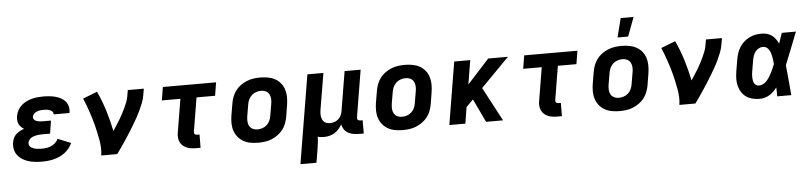

<svg xmlns="http://www.w3.org/2000/svg" viewBox="-52 -1065 6703 1588"><g transform="rotate(-5 3300.0 -271.5)"><path d="M262 8Q233 8 204 5Q175 2 148.5 -6Q122 -14 98.5 -28.5Q75 -43 58.5 -64.5Q42 -86 36 -114Q30 -142 35 -171Q38 -189 46 -207Q54 -225 68.5 -238Q83 -251 100 -260Q117 -269 135 -275Q122 -284 110.5 -295Q99 -306 92.5 -320.5Q86 -335 85 -352Q84 -369 87 -387Q91 -410 103 -432.5Q115 -455 134 -472Q153 -489 175.5 -500Q198 -511 222 -517.5Q246 -524 270 -526Q294 -528 317 -528Q343 -528 367.5 -525.5Q392 -523 415.5 -517Q439 -511 461 -499.5Q483 -488 498 -470.5Q513 -453 519.5 -429Q526 -405 522 -380L520 -373H388L389 -374Q391 -388 381.5 -397Q372 -406 360 -410.5Q348 -415 335 -416.5Q322 -418 308 -418Q295 -418 281 -416Q267 -414 254 -409Q241 -404 230 -393Q219 -382 217 -369Q215 -360 219 -352Q223 -344 229.5 -339Q236 -334 244.5 -331Q253 -328 262 -326.5Q271 -325 279.5 -324.5Q288 -324 297 -324H363L346 -217H280Q269 -217 257 -216Q245 -215 233.5 -213Q222 -211 210.5 -207Q199 -203 188.5 -196.5Q178 -190 171 -179.5Q164 -169 162 -158Q160 -146 165 -135Q170 -124 179.5 -118Q189 -112 200 -108Q211 -104 222.5 -102Q234 -100 246.5 -99.5Q259 -99 271 -99Q290 -99 309 -102Q328 -105 346.5 -113.5Q365 -122 380.5 -136Q396 -150 404 -169L513 -125Q503 -102 486.5 -81.5Q470 -61 449.5 -45.5Q429 -30 405.5 -19.5Q382 -9 358 -3Q334 3 310 5.5Q286 8 262 8Z M752 0Q757 -33 755.5 -65Q754 -97 748.5 -128Q743 -159 736.5 -189Q730 -219 722.5 -249.5Q715 -280 706 -309.5Q697 -339 687 -368Q677 -397 666.5 -425.5Q656 -454 644 -482L763 -528Q800 -449 826 -364.5Q852 -280 870 -193Q884 -215 898.5 -237Q913 -259 926.5 -281.5Q940 -304 952 -326.5Q964 -349 975 -372.5Q986 -396 995.5 -420Q1005 -444 1009 -468L1018 -520H1151L1142 -468Q1137 -436 1125 -405Q1113 -374 1099 -344Q1085 -314 1068.5 -284.5Q1052 -255 1034.5 -226Q1017 -197 999 -168.5Q981 -140 962.5 -112Q944 -84 924.5 -56Q905 -28 885 0Z M1576 8H1538Q1518 8 1498.5 5.5Q1479 3 1461.5 -4.5Q1444 -12 1429.5 -24.5Q1415 -37 1407 -54.5Q1399 -72 1397 -92Q1395 -112 1399 -132L1445 -410H1291L1309 -520H1751L1733 -410H1579L1533 -132Q1532 -126 1532.5 -120Q1533 -114 1536.5 -110Q1540 -106 1545.5 -104Q1551 -102 1557 -102H1577Z M2057 8Q2024 8 1992.5 2.5Q1961 -3 1934.5 -17.5Q1908 -32 1888.5 -55.5Q1869 -79 1859 -108Q1849 -137 1848.5 -169.5Q1848 -202 1853 -234L1870 -334Q1874 -361 1884.5 -388.5Q1895 -416 1912.5 -439.5Q1930 -463 1954.5 -480.5Q1979 -498 2006 -509Q2033 -520 2061 -524Q2089 -528 2116 -528Q2149 -528 2180.5 -522.5Q2212 -517 2239 -502.5Q2266 -488 2285.5 -464.5Q2305 -441 2314.5 -412Q2324 -383 2324.5 -350.5Q2325 -318 2320 -286L2304 -186Q2299 -159 2289 -131.5Q2279 -104 2261 -80.5Q2243 -57 2218.5 -39.5Q2194 -22 2167.5 -11Q2141 0 2112.5 4Q2084 8 2057 8ZM2057 -102Q2078 -102 2098.5 -108.5Q2119 -115 2135.5 -129.5Q2152 -144 2161 -164Q2170 -184 2173 -204L2190 -304Q2194 -325 2192.5 -345.5Q2191 -366 2182 -383Q2173 -400 2155 -409Q2137 -418 2117 -418Q2096 -418 2075.5 -411.5Q2055 -405 2038.5 -390.5Q2022 -376 2012.5 -356Q2003 -336 2000 -316L1983 -216Q1980 -195 1981 -174.5Q1982 -154 1991.5 -137Q2001 -120 2019 -111Q2037 -102 2057 -102Z M2387 215 2509 -520H2642L2591 -216Q2589 -203 2588.5 -189.5Q2588 -176 2590 -163.5Q2592 -151 2597 -139Q2602 -127 2611 -118.5Q2620 -110 2632.5 -106Q2645 -102 2658 -102Q2676 -102 2694 -107Q2712 -112 2727 -124Q2742 -136 2751 -153.5Q2760 -171 2763 -189L2818 -520H2951L2887 -132Q2886 -126 2886.5 -120Q2887 -114 2890.5 -110Q2894 -106 2900 -104Q2906 -102 2912 -102H2931V8H2893Q2868 8 2845 4Q2822 0 2802 -11Q2782 -22 2769 -41Q2756 -60 2751 -83Q2740 -63 2724 -45Q2708 -27 2688.5 -15Q2669 -3 2646.5 2.5Q2624 8 2603 8Q2589 8 2575.5 6.5Q2562 5 2549 1Q2549 27 2545.5 54Q2542 81 2538 108L2520 215Z M3257 8Q3224 8 3192.5 2.5Q3161 -3 3134.5 -17.5Q3108 -32 3088.5 -55.5Q3069 -79 3059 -108Q3049 -137 3048.5 -169.5Q3048 -202 3053 -234L3070 -334Q3074 -361 3084.5 -388.5Q3095 -416 3112.5 -439.5Q3130 -463 3154.5 -480.5Q3179 -498 3206 -509Q3233 -520 3261 -524Q3289 -528 3316 -528Q3349 -528 3380.5 -522.5Q3412 -517 3439 -502.5Q3466 -488 3485.5 -464.5Q3505 -441 3514.5 -412Q3524 -383 3524.5 -350.5Q3525 -318 3520 -286L3504 -186Q3499 -159 3489 -131.5Q3479 -104 3461 -80.5Q3443 -57 3418.5 -39.5Q3394 -22 3367.5 -11Q3341 0 3312.5 4Q3284 8 3257 8ZM3257 -102Q3278 -102 3298.5 -108.5Q3319 -115 3335.5 -129.5Q3352 -144 3361 -164Q3370 -184 3373 -204L3390 -304Q3394 -325 3392.5 -345.5Q3391 -366 3382 -383Q3373 -400 3355 -409Q3337 -418 3317 -418Q3296 -418 3275.5 -411.5Q3255 -405 3238.5 -390.5Q3222 -376 3212.5 -356Q3203 -336 3200 -316L3183 -216Q3180 -195 3181 -174.5Q3182 -154 3191.5 -137Q3201 -120 3219 -111Q3237 -102 3257 -102Z M3642 0 3728 -520H3861L3828 -320L4010 -520H4174L3939 -281L4088 0H3947L3855 -194L3797 -136L3775 0Z M4576 8H4538Q4518 8 4498.5 5.5Q4479 3 4461.5 -4.5Q4444 -12 4429.5 -24.5Q4415 -37 4407 -54.5Q4399 -72 4397 -92Q4395 -112 4399 -132L4445 -410H4291L4309 -520H4751L4733 -410H4579L4533 -132Q4532 -126 4532.5 -120Q4533 -114 4536.5 -110Q4540 -106 4545.5 -104Q4551 -102 4557 -102H4577Z M5057 8Q5024 8 4992.5 2.5Q4961 -3 4934.5 -17.5Q4908 -32 4888.5 -55.5Q4869 -79 4859 -108Q4849 -137 4848.5 -169.5Q4848 -202 4853 -234L4870 -334Q4874 -361 4884.5 -388.5Q4895 -416 4912.5 -439.5Q4930 -463 4954.5 -480.5Q4979 -498 5006 -509Q5033 -520 5061 -524Q5089 -528 5116 -528Q5149 -528 5180.5 -522.5Q5212 -517 5239 -502.5Q5266 -488 5285.5 -464.5Q5305 -441 5314.5 -412Q5324 -383 5324.5 -350.5Q5325 -318 5320 -286L5304 -186Q5299 -159 5289 -131.5Q5279 -104 5261 -80.5Q5243 -57 5218.5 -39.5Q5194 -22 5167.5 -11Q5141 0 5112.5 4Q5084 8 5057 8ZM5057 -102Q5078 -102 5098.5 -108.5Q5119 -115 5135.5 -129.5Q5152 -144 5161 -164Q5170 -184 5173 -204L5190 -304Q5194 -325 5192.5 -345.5Q5191 -366 5182 -383Q5173 -400 5155 -409Q5137 -418 5117 -418Q5096 -418 5075.5 -411.5Q5055 -405 5038.5 -390.5Q5022 -376 5012.5 -356Q5003 -336 5000 -316L4983 -216Q4980 -195 4981 -174.5Q4982 -154 4991.5 -137Q5001 -120 5019 -111Q5037 -102 5057 -102ZM5091 -600 5131 -758H5238L5179 -600Z M5552 0Q5557 -33 5555.5 -65Q5554 -97 5548.5 -128Q5543 -159 5536.5 -189Q5530 -219 5522.5 -249.5Q5515 -280 5506 -309.5Q5497 -339 5487 -368Q5477 -397 5466.5 -425.5Q5456 -454 5444 -482L5563 -528Q5600 -449 5626 -364.5Q5652 -280 5670 -193Q5684 -215 5698.5 -237Q5713 -259 5726.5 -281.5Q5740 -304 5752 -326.5Q5764 -349 5775 -372.5Q5786 -396 5795.5 -420Q5805 -444 5809 -468L5818 -520H5951L5942 -468Q5937 -436 5925 -405Q5913 -374 5899 -344Q5885 -314 5868.5 -284.5Q5852 -255 5834.5 -226Q5817 -197 5799 -168.5Q5781 -140 5762.5 -112Q5744 -84 5724.5 -56Q5705 -28 5685 0Z M6221 8Q6191 8 6162 1.5Q6133 -5 6109 -21Q6085 -37 6069.5 -61Q6054 -85 6046.5 -113.5Q6039 -142 6039.5 -172.5Q6040 -203 6045 -234L6062 -334Q6066 -360 6074.5 -385Q6083 -410 6097.5 -433.5Q6112 -457 6133 -475.5Q6154 -494 6179 -506.5Q6204 -519 6229.5 -523.5Q6255 -528 6281 -528Q6305 -528 6327 -521.5Q6349 -515 6366.5 -502Q6384 -489 6396.5 -471Q6409 -453 6418 -433Q6425 -454 6432.5 -476Q6440 -498 6448 -520H6565Q6538 -453 6512 -385Q6486 -317 6458 -250Q6465 -188 6470 -125Q6475 -62 6481 0H6364Q6364 -18 6364 -36.5Q6364 -55 6363 -74Q6350 -57 6334.5 -41.5Q6319 -26 6300.5 -15Q6282 -4 6261.5 2Q6241 8 6221 8ZM6222 -102Q6240 -102 6257.5 -111.5Q6275 -121 6287.5 -135Q6300 -149 6310.5 -165.5Q6321 -182 6329.5 -199Q6338 -216 6345.5 -233Q6353 -250 6360 -268Q6359 -284 6357 -299.5Q6355 -315 6352 -330.5Q6349 -346 6344.5 -360.5Q6340 -375 6332 -388Q6324 -401 6311 -409.5Q6298 -418 6281 -418Q6264 -418 6246.5 -408.5Q6229 -399 6218 -384Q6207 -369 6201 -351.5Q6195 -334 6192 -316L6175 -216Q6173 -204 6172.5 -192Q6172 -180 6172.5 -168Q6173 -156 6175.5 -144.5Q6178 -133 6184 -123.5Q6190 -114 6200 -108Q6210 -102 6222 -102Z"/></g></svg>

Font: Iosevka Aile Extrabold
Style: Italic
Weight: 800
Italic angle: -9°
Designer: Belleve Invis
Foundry: Belleve Invis
Version: Version 31.1.0; ttfautohint (v1.8.4)